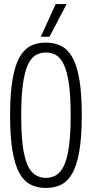

<svg xmlns="http://www.w3.org/2000/svg" viewBox="-20 -921 454 951"><path d="M207 10Q165 10 132 -6.5Q99 -23 76.5 -63Q54 -103 42 -173Q30 -243 30 -349Q30 -457 42 -527Q54 -597 76.5 -637Q99 -677 131.5 -693.5Q164 -710 207 -710Q249 -710 282.5 -693.5Q316 -677 338.5 -637Q361 -597 373 -527.5Q385 -458 385 -350Q385 -243 373 -173Q361 -103 338.5 -63Q316 -23 283 -6.5Q250 10 207 10ZM207 -40Q236 -40 258.5 -53.5Q281 -67 297 -101Q313 -135 321.5 -195.5Q330 -256 330 -349Q330 -444 321.5 -504.5Q313 -565 297 -599.5Q281 -634 258.5 -647.5Q236 -661 207 -661Q178 -661 155.5 -647Q133 -633 117.5 -599Q102 -565 93.5 -504Q85 -443 85 -349Q85 -225 99.5 -158Q114 -91 141.5 -65.5Q169 -40 207 -40ZM182 -739 256 -901H310L225 -739Z"/></svg>

Font: Georama Condensed Light
Style: Regular
Weight: 300
Width: 3
Designer: Jean-Baptiste Levee
Foundry: Production Type
Version: Version 1.000